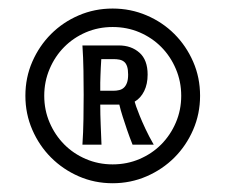

<svg xmlns="http://www.w3.org/2000/svg" viewBox="-20 -703 525 447"><path d="M256.8 -597.2Q285.6 -597.2 304.7 -580.3Q323.7 -563.5 323.7 -529.3Q323.7 -507.3 315.7 -491Q307.6 -474.6 293.5 -466.3Q293.9 -463.9 296.9 -455.3Q299.8 -446.8 305.2 -433.6Q310.5 -420.4 318.6 -403.1Q326.7 -385.7 337.9 -366.2H288.6Q281.2 -384.8 275.4 -401.9Q269.5 -418.9 265.6 -431.6Q260.7 -446.8 257.8 -459.5H213.4Q213.4 -436.5 214.4 -413.1Q215.3 -389.6 216.3 -366.2H171.9Q173.8 -394.5 174.3 -425.5Q174.8 -456.5 174.8 -482.4Q174.8 -507.8 174.3 -538.6Q173.8 -569.3 171.9 -597.2ZM215.8 -565.4Q214.8 -553.7 214.6 -544.7Q214.4 -535.6 213.9 -527.3Q213.4 -519 213.4 -510.5Q213.4 -502 213.4 -491.7H244.1Q251 -491.7 257.3 -493.2Q263.7 -494.6 268.3 -498.8Q272.9 -502.9 275.6 -510.3Q278.3 -517.6 278.3 -529.3Q278.3 -541 275.9 -548.3Q273.4 -555.7 268.8 -559.3Q264.2 -563 257.8 -564.2Q251.5 -565.4 244.1 -565.4ZM445.8 -480Q445.8 -438 429.7 -400.9Q413.6 -363.8 386 -336.2Q358.4 -308.6 321.3 -292.5Q284.2 -276.4 242.2 -276.4Q200.2 -276.4 163.3 -292.5Q126.5 -308.6 98.9 -336.2Q71.3 -363.8 55.2 -400.9Q39.1 -438 39.1 -480Q39.1 -522.5 55.2 -559.3Q71.3 -596.2 98.9 -623.8Q126.5 -651.4 163.3 -667.2Q200.2 -683.1 242.2 -683.1Q284.2 -683.1 321.3 -667.2Q358.4 -651.4 386 -623.8Q413.6 -596.2 429.7 -559.3Q445.8 -522.5 445.8 -480ZM83 -480Q83 -446.8 95.5 -417.7Q107.9 -388.7 129.4 -366.9Q150.9 -345.2 179.9 -332.8Q209 -320.3 242.2 -320.3Q275.9 -320.3 304.9 -332.8Q334 -345.2 355.5 -366.9Q377 -388.7 389.4 -417.7Q401.9 -446.8 401.9 -480Q401.9 -513.2 389.4 -542.5Q377 -571.8 355.5 -593.5Q334 -615.2 304.9 -627.7Q275.9 -640.1 242.2 -640.1Q209 -640.1 179.9 -627.7Q150.9 -615.2 129.4 -593.5Q107.9 -571.8 95.5 -542.5Q83 -513.2 83 -480Z"/></svg>

Font: Crushed
Style: Regular
Weight: 400
Width: 3
Designer: Astigmatic (AOETI)
Foundry: Astigmatic (AOETI)
Version: Version 001.000